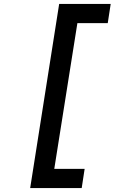

<svg xmlns="http://www.w3.org/2000/svg" viewBox="-20 -850 640 980"><path d="M134 110 282 -830H545L530 -732H375L257 12H412L397 110Z"/></svg>

Font: NKDuy Mono SemiBold
Style: Italic
Weight: 600
Italic angle: -9°
Monospace: yes
Designer: NKDuy
Foundry: NKDuy
Version: Version 2.251; ttfautohint (v1.8.4.7-5d5b)